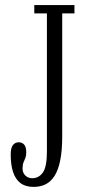

<svg xmlns="http://www.w3.org/2000/svg" viewBox="-20 -720 334 753"><path d="M112 13Q80 13 60.2 -2Q40.5 -17 31.2 -45.5Q22 -74 22 -114Q22 -140.5 30.8 -151.2Q39.5 -162 53.5 -162Q66.5 -162 74.8 -152.8Q83 -143.5 83 -122.5Q83 -109.5 79.5 -100.8Q76 -92 72.2 -83Q68.5 -74 68.5 -59Q68.5 -42 79.5 -31.5Q90.5 -21 106.5 -21Q132 -21 148 -43.2Q164 -65.5 164 -126.5V-667.5H114.5V-700H272V-667.5H224V-186Q224 -129.5 216.2 -91.2Q208.5 -53 193.8 -30Q179 -7 158.5 3Q138 13 112 13Z"/></svg>

Font: Imbue Thin 10pt Light
Style: Regular
Weight: 300
Version: Version 1.102